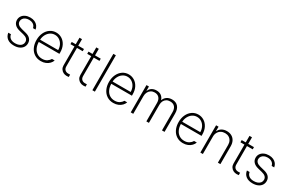

<svg xmlns="http://www.w3.org/2000/svg" viewBox="136 -1965 4842 3233"><g transform="rotate(30 2557.0 -348.0)"><path d="M242.2 -494.1Q205.6 -494.1 177 -481Q148.4 -467.8 132.3 -444.8Q116.2 -421.9 116.2 -393.6Q116.2 -322.3 215.8 -297.9L297.9 -277.3Q361.3 -262.2 393.6 -227.3Q425.8 -192.4 425.8 -140.6Q425.8 -96.2 402.6 -62Q379.4 -27.8 336.4 -8.5Q293.5 10.7 235.4 10.7Q155.3 10.7 106.7 -26.1Q58.1 -63 47.9 -130.9H99.6Q107.4 -83.5 142.3 -58.3Q177.2 -33.2 235.4 -33.2Q277.3 -33.2 309.3 -46.1Q341.3 -59.1 358.6 -82.8Q376 -106.4 376 -137.7Q376 -173.3 352.1 -197.5Q328.1 -221.7 280.3 -233.4L198.2 -253.9Q133.8 -269 100.1 -304.7Q66.4 -340.3 66.4 -391.6Q66.4 -434.1 89.1 -467.5Q111.8 -501 152.3 -519.5Q192.9 -538.1 245.1 -538.1Q293.5 -538.1 330.8 -521.2Q368.2 -504.4 390.9 -474.6Q413.6 -444.8 419.9 -405.3H370.1Q361.3 -447.3 327.9 -470.7Q294.4 -494.1 242.2 -494.1Z M520.5 -262.7Q520.5 -341.3 549.8 -404.1Q579.1 -466.8 631.3 -502.4Q683.6 -538.1 749 -538.1Q809.1 -538.1 859.9 -507.1Q910.6 -476.1 941.2 -417.5Q971.7 -358.9 971.7 -280.3V-252.9H570.3Q571.3 -189 594.5 -139.4Q617.7 -89.8 659.9 -62Q702.1 -34.2 758.8 -34.2Q814.9 -34.2 851.8 -59.1Q888.7 -84 906.2 -116.2H959Q947.3 -82 919.9 -53Q892.6 -23.9 851.3 -6.6Q810.1 10.7 758.8 10.7Q687.5 10.7 633.3 -24.2Q579.1 -59.1 549.8 -121.3Q520.5 -183.6 520.5 -262.7ZM921.9 -296.9Q921.9 -351.6 899.2 -396.5Q876.5 -441.4 836.9 -467.3Q797.4 -493.2 749 -493.2Q700.7 -493.2 661.1 -467.3Q621.6 -441.4 597.7 -396.5Q573.7 -351.6 570.8 -296.9Z M1289.1 -487.3H1177.7V-129.9Q1177.7 -84.5 1202.4 -61.8Q1227.1 -39.1 1264.6 -39.1L1302.7 -40V5.9Q1288.1 8.8 1260.7 8.8Q1226.1 8.8 1196 -6.6Q1166 -22 1147.5 -51Q1128.9 -80.1 1128.9 -120.1V-487.3H1050.8V-530.3H1128.9V-657.2H1177.7V-530.3H1289.1Z M1615.2 -487.3H1503.9V-129.9Q1503.9 -84.5 1528.6 -61.8Q1553.2 -39.1 1590.8 -39.1L1628.9 -40V5.9Q1614.3 8.8 1586.9 8.8Q1552.2 8.8 1522.2 -6.6Q1492.2 -22 1473.6 -51Q1455.1 -80.1 1455.1 -120.1V-487.3H1377V-530.3H1455.1V-657.2H1503.9V-530.3H1615.2Z M1807.1 0H1758.3V-707H1807.1Z M1930.2 -262.7Q1930.2 -341.3 1959.5 -404.1Q1988.8 -466.8 2041 -502.4Q2093.3 -538.1 2158.7 -538.1Q2218.8 -538.1 2269.5 -507.1Q2320.3 -476.1 2350.8 -417.5Q2381.3 -358.9 2381.3 -280.3V-252.9H1980Q1981 -189 2004.2 -139.4Q2027.3 -89.8 2069.6 -62Q2111.8 -34.2 2168.5 -34.2Q2224.6 -34.2 2261.5 -59.1Q2298.3 -84 2315.9 -116.2H2368.7Q2356.9 -82 2329.6 -53Q2302.2 -23.9 2261 -6.6Q2219.7 10.7 2168.5 10.7Q2097.2 10.7 2043 -24.2Q1988.8 -59.1 1959.5 -121.3Q1930.2 -183.6 1930.2 -262.7ZM2331.5 -296.9Q2331.5 -351.6 2308.8 -396.5Q2286.1 -441.4 2246.6 -467.3Q2207 -493.2 2158.7 -493.2Q2110.4 -493.2 2070.8 -467.3Q2031.2 -441.4 2007.3 -396.5Q1983.4 -351.6 1980.5 -296.9Z M2504.4 -530.3H2552.2V-449.2H2557.1Q2572.8 -490.7 2609.9 -513.9Q2647 -537.1 2698.7 -537.1Q2754.4 -537.1 2790.5 -511Q2826.7 -484.9 2843.3 -436.5H2847.2Q2863.8 -483.4 2904.3 -510.3Q2944.8 -537.1 3002.4 -537.1Q3078.1 -537.1 3119.9 -489.3Q3161.6 -441.4 3161.6 -355.5V0H3111.8V-355.5Q3111.8 -420.9 3080.1 -456.5Q3048.3 -492.2 2989.7 -492.2Q2948.2 -492.2 2918.5 -474.1Q2888.7 -456.1 2873.3 -424.3Q2857.9 -392.6 2857.9 -351.6V0H2808.1V-358.4Q2808.1 -419.4 2776.9 -455.8Q2745.6 -492.2 2687 -492.2Q2647.5 -492.2 2617.2 -473.4Q2586.9 -454.6 2570.1 -420.9Q2553.2 -387.2 2553.2 -344.7V0H2504.4Z M3283.7 -262.7Q3283.7 -341.3 3313 -404.1Q3342.3 -466.8 3394.5 -502.4Q3446.8 -538.1 3512.2 -538.1Q3572.3 -538.1 3623 -507.1Q3673.8 -476.1 3704.3 -417.5Q3734.9 -358.9 3734.9 -280.3V-252.9H3333.5Q3334.5 -189 3357.7 -139.4Q3380.9 -89.8 3423.1 -62Q3465.3 -34.2 3522 -34.2Q3578.1 -34.2 3615 -59.1Q3651.9 -84 3669.4 -116.2H3722.2Q3710.4 -82 3683.1 -53Q3655.8 -23.9 3614.5 -6.6Q3573.2 10.7 3522 10.7Q3450.7 10.7 3396.5 -24.2Q3342.3 -59.1 3313 -121.3Q3283.7 -183.6 3283.7 -262.7ZM3685.1 -296.9Q3685.1 -351.6 3662.4 -396.5Q3639.6 -441.4 3600.1 -467.3Q3560.5 -493.2 3512.2 -493.2Q3463.9 -493.2 3424.3 -467.3Q3384.8 -441.4 3360.8 -396.5Q3336.9 -351.6 3334 -296.9Z M3906.7 0H3857.9V-530.3H3905.8V-446.3H3910.6Q3929.2 -488.3 3970 -512.7Q4010.7 -537.1 4066.9 -537.1Q4120.6 -537.1 4161.4 -514.4Q4202.1 -491.7 4224.9 -449Q4247.6 -406.2 4247.6 -347.7V0H4198.7V-344.7Q4198.7 -388.7 4180.9 -422.1Q4163.1 -455.6 4130.9 -473.9Q4098.6 -492.2 4056.2 -492.2Q4013.2 -492.2 3979.2 -473.1Q3945.3 -454.1 3926 -419.4Q3906.7 -384.8 3906.7 -339.8Z M4594.2 -487.3H4482.9V-129.9Q4482.9 -84.5 4507.6 -61.8Q4532.2 -39.1 4569.8 -39.1L4607.9 -40V5.9Q4593.3 8.8 4565.9 8.8Q4531.2 8.8 4501.2 -6.6Q4471.2 -22 4452.6 -51Q4434.1 -80.1 4434.1 -120.1V-487.3H4356V-530.3H4434.1V-657.2H4482.9V-530.3H4594.2Z M4882.3 -494.1Q4845.7 -494.1 4817.1 -481Q4788.6 -467.8 4772.5 -444.8Q4756.3 -421.9 4756.3 -393.6Q4756.3 -322.3 4856 -297.9L4938 -277.3Q5001.5 -262.2 5033.7 -227.3Q5065.9 -192.4 5065.9 -140.6Q5065.9 -96.2 5042.7 -62Q5019.5 -27.8 4976.6 -8.5Q4933.6 10.7 4875.5 10.7Q4795.4 10.7 4746.8 -26.1Q4698.2 -63 4688 -130.9H4739.7Q4747.6 -83.5 4782.5 -58.3Q4817.4 -33.2 4875.5 -33.2Q4917.5 -33.2 4949.5 -46.1Q4981.4 -59.1 4998.8 -82.8Q5016.1 -106.4 5016.1 -137.7Q5016.1 -173.3 4992.2 -197.5Q4968.3 -221.7 4920.4 -233.4L4838.4 -253.9Q4773.9 -269 4740.2 -304.7Q4706.5 -340.3 4706.5 -391.6Q4706.5 -434.1 4729.2 -467.5Q4752 -501 4792.5 -519.5Q4833 -538.1 4885.3 -538.1Q4933.6 -538.1 4970.9 -521.2Q5008.3 -504.4 5031 -474.6Q5053.7 -444.8 5060.1 -405.3H5010.3Q5001.5 -447.3 4968 -470.7Q4934.6 -494.1 4882.3 -494.1Z"/></g></svg>

Font: Pretendard Std ExtraLight
Style: Regular
Weight: 200
Designer: Base glyphs from Inter by Rasmus Andersson; Hangeul glyphs from Noto Sans CJK(Source Han Sans) by Jang Soo-young and Kan
Foundry: Kil Hyung-jin
Version: Version 1.309